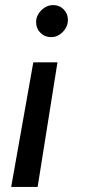

<svg xmlns="http://www.w3.org/2000/svg" viewBox="-20 -532 336 755"><path d="M128 203H24L111 -287H206ZM189 -512Q214 -512 230.5 -495Q247 -478 247 -454Q247 -427 227 -406.5Q207 -386 181 -386Q156 -386 139 -403Q122 -420 122 -445Q122 -471 142.5 -491.5Q163 -512 189 -512Z"/></svg>

Font: Oak Sans Medium
Style: Italic
Weight: 500
Italic angle: -9.49998°
Foundry: Erik Kennedy, Walven
Version: Version 1.000